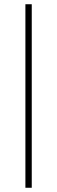

<svg xmlns="http://www.w3.org/2000/svg" viewBox="-20 -750 270 907"><path d="M100 -730H130V137H100Z"/></svg>

Font: Arima Madurai Thin
Style: Regular
Weight: 250
Designer: Joana Correia and Natanael Gama
Foundry: NDISCOVER
Version: Version 1.020; ttfautohint (v1.5) -l 7 -r 28 -G 50 -x 13 -D 